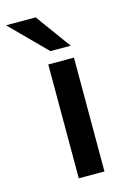

<svg xmlns="http://www.w3.org/2000/svg" viewBox="-163 -743 526 795"><g transform="rotate(-15 100.5 -345.0)"><path d="M96 -539H183L73 -690H-54ZM73 0H183V-488H73Z"/></g></svg>

Font: FREAK Grotesk
Style: Bold
Weight: 700
Designer: La Scuola Open Source
Foundry: La Scuola Open Source
Version: Version 1.000;PS 1.0;hotconv 1.0.72;makeotf.lib2.5.5900